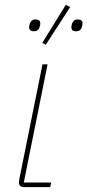

<svg xmlns="http://www.w3.org/2000/svg" viewBox="-20 -771 360 791"><path d="M269 -742 169 -587 154 -594 251 -751ZM120 -642Q100 -642 100 -659Q100 -665 103 -674Q109 -691 126 -691Q146 -691 146 -674Q146 -668 143 -659Q137 -642 120 -642ZM294 -642Q274 -642 274 -659Q274 -665 277 -674Q283 -691 300 -691Q320 -691 320 -674Q320 -668 317 -659Q311 -642 294 -642ZM191 -19 187 0H81Q58 0 58 -19Q58 -23 60 -35L155 -506H176L78 -19Z"/></svg>

Font: IBM Plex Sans Thin
Style: Italic
Weight: 100
Italic angle: -11.31°
Designer: Mike Abbink, Paul van der Laan, Pieter van Rosmalen
Foundry: Bold Monday
Version: Version 3.0